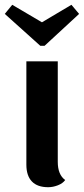

<svg xmlns="http://www.w3.org/2000/svg" viewBox="-50 -766 350 801"><path d="M222 -15Q212 -1 191.5 7Q171 15 151 15Q106 15 83 -9Q60 -33 60 -79V-510H191V-91Q191 -37 222 -15ZM118 -575 -30 -708 1 -746 125 -673 248 -746 280 -708 136 -575Z"/></svg>

Font: Sansita Medium
Style: Regular
Weight: 500
Designer: Pablo Cosgaya
Foundry: Omnibus-Type
Version: Version 1.006